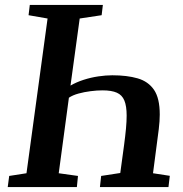

<svg xmlns="http://www.w3.org/2000/svg" viewBox="-20 -763 746 783"><path d="M11.5 0 17.5 -45.5 88 -56.5 174 -687.5 96.5 -701 101.5 -743H399.5L394.5 -701L305 -687.5L267.5 -414Q291.5 -428 321 -437.5Q350.5 -447 381 -451.5Q411.5 -456 438 -456Q498 -456 541.2 -443.5Q584.5 -431 608 -396.8Q631.5 -362.5 631.5 -296Q631.5 -283 630.5 -268Q629.5 -253 627.5 -236.5L604 -56.5L672.5 -46L667 0H387.5L392.5 -45.5L470.5 -57.5L486 -171.5Q491 -209 493.8 -238.8Q496.5 -268.5 496.5 -291.5Q496.5 -330.5 487.2 -353Q478 -375.5 456.5 -385Q435 -394.5 398 -394.5Q375.5 -394.5 349.8 -391.2Q324 -388 300.2 -381.5Q276.5 -375 261 -364.5L219.5 -56.5L298 -45.5L293.5 0Z"/></svg>

Font: Merriweather 28pt SemiBold
Style: Italic
Weight: 600
Italic angle: -7.8°
Version: Version 2.101